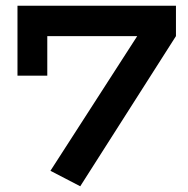

<svg xmlns="http://www.w3.org/2000/svg" viewBox="-20 -636 655 670"><path d="M464 -518 594 -510 260 14 156 -40ZM594 -616V-510H145V-372H41V-616Z"/></svg>

Font: BioRhyme ExtraBold
Style: Bold
Weight: 700
Version: Version 1.600;gftools[0.9.33]